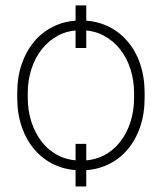

<svg xmlns="http://www.w3.org/2000/svg" viewBox="-20 -613 591 702"><path d="M295.4 -593.3V-437.5H256.3V-593.3ZM295.4 -86.9V68.8H256.3V-86.9ZM43 -254.9V-273.4Q43 -331.5 59.8 -379.9Q76.7 -428.2 107.2 -463.6Q137.7 -499 180.7 -518.6Q223.6 -538.1 275.4 -538.1Q328.1 -538.1 371.1 -518.6Q414.1 -499 444.8 -463.6Q475.6 -428.2 492.2 -379.9Q508.8 -331.5 508.8 -273.4V-254.9Q508.8 -196.8 492.2 -148.4Q475.6 -100.1 445.1 -64.7Q414.6 -29.3 371.6 -9.8Q328.6 9.8 276.4 9.8Q224.1 9.8 181.2 -9.8Q138.2 -29.3 107.4 -64.7Q76.7 -100.1 59.8 -148.4Q43 -196.8 43 -254.9ZM81.5 -273.4V-254.9Q81.5 -209 94.7 -167.7Q107.9 -126.5 132.8 -94.5Q157.7 -62.5 193.8 -44.2Q230 -25.9 276.4 -25.9Q322.8 -25.9 358.6 -44.2Q394.5 -62.5 419.4 -94.5Q444.3 -126.5 457.3 -167.7Q470.2 -209 470.2 -254.9V-273.4Q470.2 -318.4 457.3 -359.4Q444.3 -400.4 419.2 -432.6Q394 -464.8 357.9 -483.6Q321.8 -502.4 275.4 -502.4Q229.5 -502.4 193.6 -483.6Q157.7 -464.8 132.6 -432.6Q107.4 -400.4 94.5 -359.4Q81.5 -318.4 81.5 -273.4Z"/></svg>

Font: Roboto ExtraLight
Style: Regular
Weight: 250
Designer: Christian Robertson
Foundry: Google
Version: Version 3.009; 2024